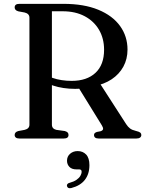

<svg xmlns="http://www.w3.org/2000/svg" viewBox="-20 -720 756 998"><path d="M642.8 -462Q642.8 -413.2 621.3 -373.7Q599.8 -334.3 560.5 -308Q521.2 -281.8 467.3 -271.8Q450.2 -268.9 435.1 -265.7Q419.9 -262.6 404.5 -260.3Q389.1 -258.1 370.8 -258.1Q339.4 -258.1 310.1 -262.5Q280.7 -266.9 256 -275.2Q231.2 -283.5 213.4 -295L217.5 -332.4Q232.2 -322.3 253.6 -314.9Q275 -307.4 300.5 -303.5Q325.9 -299.6 352.3 -299.6Q431.6 -299.6 476.3 -341.4Q521 -383.1 521 -461.5Q521 -519.7 494.9 -564.7Q468.7 -609.8 420.4 -635.6Q372 -661.4 305.9 -661.4H249.8V-72Q249.8 -61.3 255.6 -54.6Q261.4 -47.8 272.7 -45L317 -38.9Q328 -35.6 332.1 -30.8Q336.1 -26 336.1 -18.4Q336.1 0 311.4 0H80.9Q68.2 0 62.2 -5.1Q56.2 -10.1 56.2 -18.4Q56.2 -33.7 75.3 -38.9L108.1 -45Q120.2 -47.9 126.6 -54.6Q133 -61.3 133 -72V-628Q133 -638.7 126.6 -645.4Q120.2 -652.1 108.1 -655L75.3 -661.1Q56.2 -666.3 56.2 -681.6Q56.2 -690.4 62.2 -695.2Q68.2 -700 80.9 -700H309.7Q416.7 -700 491 -669.3Q565.3 -638.6 604.1 -584.8Q642.8 -531.1 642.8 -462ZM381.6 -275.4 497.5 -289.3 635.8 -74.7Q645.1 -60.4 656 -52.2Q666.8 -44 685.8 -39.7Q703.4 -35.5 709 -30.8Q714.6 -26 714.6 -18.4Q714.6 -10.1 708.2 -5.1Q701.7 0 688.7 0H493.5Q468.7 0 468.7 -18.4Q468.7 -24 472.4 -27.9Q476.1 -31.7 483.8 -34.2L502.7 -37.8Q514.1 -41.5 515.6 -48.6Q517.2 -55.7 509.5 -68.2ZM377.6 160.5Q353.2 160.5 340.8 147.5Q328.3 134.5 328.3 115.4Q328.3 93.1 344.4 79.2Q360.4 65.3 383.8 65.3Q410.6 65.3 427.7 83.2Q444.8 101.2 444.8 138.5Q444.8 184.3 421.2 214.8Q397.6 245.2 350.9 257.3Q341.5 259.6 335.9 257.1Q330.3 254.5 328.4 248.2Q326.5 242.4 329.8 237.4Q333 232.3 341.7 230.3Q363.5 224.4 377.3 215Q391 205.6 397.7 194.2Q404.3 182.8 404.3 172Q404.3 160.5 391.3 160.5Z"/></svg>

Font: Fraunces
Style: Regular
Weight: 900
Version: Version 1.000;[b76b70a41]